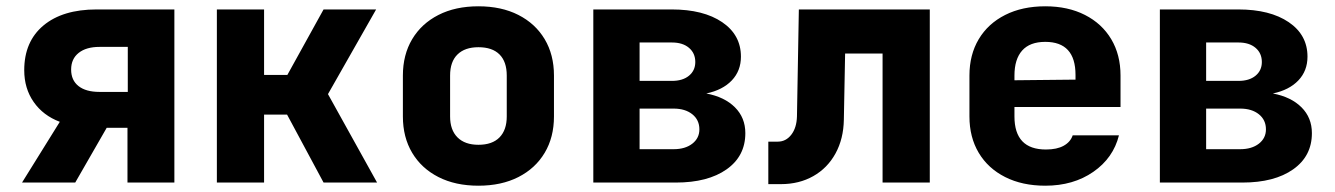

<svg xmlns="http://www.w3.org/2000/svg" viewBox="-20 -580 4240 610"><path d="M170 -193Q117 -213 87 -256Q57 -299 57 -357Q57 -448 118 -499Q179 -550 287 -550H534V0H385V-174H319L219 0H50ZM386 -288V-431H296Q254 -431 230 -412Q206 -393 206 -359Q206 -325 229.5 -306.5Q253 -288 296 -288Z M819 0H669V-550H819V-342H893L1008 -550H1175L1022 -281L1178 0H1008L892 -216H819Z M1260 -210V-340Q1260 -406 1289.5 -455.5Q1319 -505 1373 -532.5Q1427 -560 1500 -560Q1573 -560 1627 -532.5Q1681 -505 1710.5 -455.5Q1740 -406 1740 -340V-210Q1740 -144 1710.5 -94.5Q1681 -45 1627 -17.5Q1573 10 1500 10Q1427 10 1373 -17.5Q1319 -45 1289.5 -94.5Q1260 -144 1260 -210ZM1590 -210V-340Q1590 -384 1567 -407Q1544 -430 1500 -430Q1457 -430 1433.5 -407Q1410 -384 1410 -340V-210Q1410 -167 1433.5 -143.5Q1457 -120 1500 -120Q1544 -120 1567 -143.5Q1590 -167 1590 -210Z M2348 -157Q2348 -84 2288.5 -42Q2229 0 2127 0H1865V-550H2114Q2215 -550 2274.5 -509.5Q2334 -469 2334 -400Q2334 -355 2305 -324.5Q2276 -294 2224 -283Q2282 -272 2315 -239Q2348 -206 2348 -157ZM2012 -445V-323H2115Q2149 -323 2169 -339.5Q2189 -356 2189 -383Q2189 -411 2169 -428Q2149 -445 2115 -445ZM2120 -106Q2157 -106 2179.5 -123.5Q2202 -141 2202 -169Q2202 -199 2179.5 -217Q2157 -235 2120 -235H2012V-106Z M2421 5V-130H2451Q2477 -130 2494 -152Q2511 -174 2512 -210L2518 -550H2934V0H2784V-410H2665L2661 -200Q2660 -139 2634.5 -92.5Q2609 -46 2564 -20.5Q2519 5 2461 5Z M3540 -240H3203V-210Q3203 -105 3303 -105Q3338 -105 3359.5 -117Q3381 -129 3388 -150H3535Q3517 -78 3453.5 -34Q3390 10 3301 10Q3228 10 3173.5 -17.5Q3119 -45 3089.5 -94.5Q3060 -144 3060 -210V-340Q3060 -406 3089.5 -455.5Q3119 -505 3173.5 -532.5Q3228 -560 3301 -560Q3373 -560 3427 -532.5Q3481 -505 3510.5 -455.5Q3540 -406 3540 -340ZM3203 -325 3397 -327V-342Q3397 -447 3301 -447Q3252 -447 3227.5 -419.5Q3203 -392 3203 -340Z M4148 -157Q4148 -84 4088.5 -42Q4029 0 3927 0H3665V-550H3914Q4015 -550 4074.5 -509.5Q4134 -469 4134 -400Q4134 -355 4105 -324.5Q4076 -294 4024 -283Q4082 -272 4115 -239Q4148 -206 4148 -157ZM3812 -445V-323H3915Q3949 -323 3969 -339.5Q3989 -356 3989 -383Q3989 -411 3969 -428Q3949 -445 3915 -445ZM3920 -106Q3957 -106 3979.5 -123.5Q4002 -141 4002 -169Q4002 -199 3979.5 -217Q3957 -235 3920 -235H3812V-106Z"/></svg>

Font: JetBrains Mono Extra Bold
Style: Regular
Weight: 800
Monospace: yes
Designer: Philipp Nurullin, Konstantin Bulenkov
Foundry: JetBrains
Version: 2.002